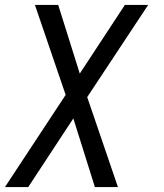

<svg xmlns="http://www.w3.org/2000/svg" viewBox="-40 -540 660 775"><path d="M-20 215 225 -157 101 -520H195L282 -243L464 -520H558L312 -148L436 215H343L256 -62L74 215Z"/></svg>

Font: Iosevka SS04 Extended
Style: Italic
Weight: 400
Width: 7
Italic angle: -9°
Monospace: yes
Designer: Belleve Invis
Foundry: Belleve Invis
Version: Version 19.0.0; ttfautohint (v1.8.4)